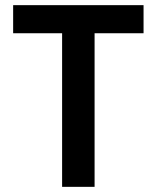

<svg xmlns="http://www.w3.org/2000/svg" viewBox="-20 -725 608 745"><path d="M221 0V-596H31V-705H537V-596H347V0Z"/></svg>

Font: Nunito Sans 7pt Condensed
Style: Bold
Weight: 700
Width: 3
Designer: Vernon Adams
Foundry: Vernon Adams
Version: Version 3.101;gftools[0.9.27]